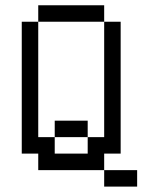

<svg xmlns="http://www.w3.org/2000/svg" viewBox="-20 -645 540 728"><path d="M500 62.5V0H375V62.5ZM375 0V-62.5H437.5Q437.5 -62.5 437.5 -562.5H375V-125H312.5V-62.5H187.5V-125H125V-562.5H62.5Q62.5 -562.5 62.5 -62.5H125V0ZM187.5 -125H312.5V-187.5H187.5ZM125 -562.5H375V-625H125Z"/></svg>

Font: Unifont
Style: Regular
Weight: 500
Version: Version 13.0.05